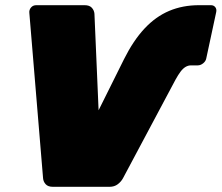

<svg xmlns="http://www.w3.org/2000/svg" viewBox="-20 -720 854 740"><path d="M184 0Q165 0 156 -10Q147 -20 146 -33L93 -671Q92 -682 99.5 -691Q107 -700 120 -700H306Q325 -700 334 -690Q343 -680 344 -667L360 -295L458 -492Q494 -564 537 -610Q580 -656 632 -678Q684 -700 747 -700H793Q804 -700 810 -692Q816 -684 813 -672L775 -495Q773 -484 763 -476Q753 -468 742 -468H716Q705 -468 695 -462Q685 -456 676 -444Q667 -432 657 -414L454 -33Q447 -20 434 -10Q421 0 402 0Z"/></svg>

Font: Rubik Black
Style: Italic
Weight: 900
Italic angle: -12°
Designer: Hubert and Fischer
Foundry: Hubert and Fischer
Version: Version 2.300;gftools[0.9.30]